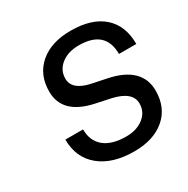

<svg xmlns="http://www.w3.org/2000/svg" viewBox="-153 -795 920 940"><g transform="rotate(-30 307.0 -325.0)"><path d="M378 -272 293 -290Q128 -325 128 -453Q128 -548 192.5 -603.5Q257 -659 367 -659Q486 -659 550 -602.5Q614 -546 614 -442H516Q516 -577 366 -577Q305 -577 266.5 -546.5Q228 -516 228 -468Q228 -405 324 -384L406 -367Q495 -349 538.5 -306Q582 -263 582 -198Q582 -101 517.5 -46Q453 9 344 9Q221 9 150 -49.5Q79 -108 79 -210H179Q179 -145 222 -109.5Q265 -74 346 -74Q405 -74 443.5 -104Q482 -134 482 -182Q482 -248 378 -272Z"/></g></svg>

Font: Overused Grotesk Medium
Style: Italic
Weight: 500
Italic angle: -10°
Version: Version 0.003